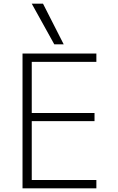

<svg xmlns="http://www.w3.org/2000/svg" viewBox="-20 -1020 640 1040"><path d="M102 0V-730H502V-685H152V-408H492V-364H152V-45H502V0ZM274 -780 152 -1000H213L325 -780Z"/></svg>

Font: M PLUS Code Latin 60 Light
Style: Regular
Weight: 300
Width: 7
Monospace: yes
Designer: Coji Morishita
Foundry: UNDERFOREST DESIGN
Version: Version 1.005; ttfautohint (v1.8.3)